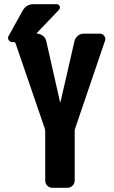

<svg xmlns="http://www.w3.org/2000/svg" viewBox="-20 -890 540 910"><path d="M454.1 -730.5Q466.8 -730.5 474.6 -719.2Q482.4 -708 477.5 -696.3L335.9 -280.3Q334 -274.4 334 -269.5V-35.2Q334 -20.5 324.2 -10.3Q314.5 0 298.8 0H228.5Q213.9 0 204.1 -9.8Q194.3 -19.5 194.3 -35.2V-269.5Q194.3 -273.4 192.4 -280.3L53.7 -684.6Q51.8 -689.5 47.9 -690.4H39.1Q27.3 -690.4 21 -700.7Q14.6 -710.9 21.5 -720.7L86.9 -838.9Q104.5 -870.1 138.7 -870.1H249Q258.8 -870.1 262.7 -860.8Q266.6 -851.6 259.8 -843.8L155.3 -734.4Q154.3 -733.4 154.8 -731.9Q155.3 -730.5 157.2 -730.5Q171.9 -729.5 184.1 -719.7Q196.3 -710 199.2 -695.3L264.6 -406.2Q264.6 -405.3 265.6 -405.3Q266.6 -405.3 266.6 -406.2L333 -695.3Q336.9 -710 348.6 -720.2Q360.4 -730.5 376 -730.5Z"/></svg>

Font: Rounded-L Mgen+ 1mn bold
Style: Bold
Weight: 700
Designer: [Source Han Sans]
Ryoko NISHIZUKA  (kana & ideographs); Paul D. Hunt (Latin, Greek & Cyrillic); Wenlong ZHANG  (bopomofo
Version: Version 1.059.20150602